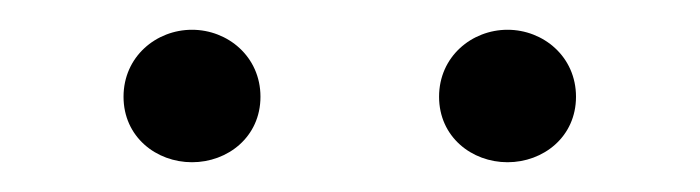

<svg xmlns="http://www.w3.org/2000/svg" viewBox="-20 -780 470 129"><path d="M109 -671C133 -671 155 -688 155 -715C155 -742 133 -760 109 -760C85 -760 63 -742 63 -715C63 -688 85 -671 109 -671ZM321 -671C345 -671 367 -688 367 -715C367 -742 345 -760 321 -760C297 -760 275 -742 275 -715C275 -688 297 -671 321 -671Z"/></svg>

Font: Noto Serif TC ExtraLight
Style: Regular
Weight: 200
Designer: Ryoko NISHIZUKA 西塚涼子 (kana & ideographs); Frank Grießhammer (Latin, Greek & Cyrillic); Wenlong ZHANG 张文龙 (bopomofo); San
Foundry: Adobe
Version: Version 2.001;hotconv 1.1.0;makeotfexe 2.6.0